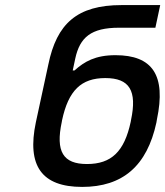

<svg xmlns="http://www.w3.org/2000/svg" viewBox="-20 -726 650 755"><path d="M595 -244 597 -256C634 -431 579 -509 434 -509C355 -509 312 -484 273 -449H266L276 -496C294 -579 338 -617 448 -617H591L610 -706H458C283 -706 203 -633 170 -472L121 -245C85 -74 144 9 303 9C462 9 558 -73 595 -244ZM223 -247 224 -253C249 -370 299 -419 394 -419C489 -419 520 -370 495 -253L494 -247C469 -130 418 -81 322 -81C228 -81 198 -130 223 -247Z"/></svg>

Font: LT Wave Mono Medium
Style: Italic
Weight: 500
Designer: Daniel Lyons
Version: Version 2.5 (Glyphs App)